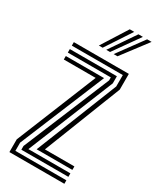

<svg xmlns="http://www.w3.org/2000/svg" viewBox="-201 -844 741 904"><g transform="rotate(30 170.0 -392.0)"><path d="M123.5 -75.5 300.2 -519V-581H23V-600H322V-514.5L157.5 -94.5H317.8V-75.5ZM62.2 -37.8V-58.2L256.8 -526.8V-543.2H23V-562.2H278.8V-523.5L89.5 -56.8H317.8V-37.8ZM19 0V-69.2L196.2 -505.5H23V-524.5H231L40.5 -63.8V-19H317.8V0ZM133 -645 220.8 -784H245L153.5 -645ZM213.5 -645 315.2 -784H339.5L234.2 -645ZM173.2 -645 268 -784H292.2L193.8 -645Z"/></g></svg>

Font: Big Shoulders Inline Display
Style: Bold
Weight: 700
Designer: Patric King
Foundry: XO Type Co
Version: Version 1.000